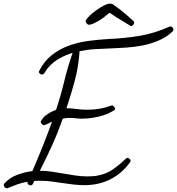

<svg xmlns="http://www.w3.org/2000/svg" viewBox="-25 -963 949 1029"><path d="M904.3 -804.7Q904.3 -798.8 901.4 -795.9Q870.1 -764.6 824.7 -745.6Q779.3 -726.6 736.3 -718.8Q694.3 -710.9 652.3 -708Q610.4 -705.1 568.4 -703.6Q526.4 -702.1 484.4 -699.7Q442.4 -697.3 401.4 -688.5Q396.5 -609.4 376.5 -533.2Q356.4 -457 331.1 -382.8Q358.4 -382.8 385.3 -378.9Q412.1 -375 439.5 -375Q463.9 -375 487.8 -377.4Q511.7 -379.9 535.2 -385.7Q538.1 -386.7 544.4 -388.7Q550.8 -390.6 557.1 -392.6Q563.5 -394.5 568.8 -396.5Q574.2 -398.4 575.2 -398.4Q580.1 -398.4 585.9 -391.6Q591.8 -384.8 591.8 -380.9Q591.8 -375 586.9 -372.1Q549.8 -348.6 502.9 -337.9Q456.1 -327.1 413.1 -327.1Q396.5 -327.1 380.9 -329.1Q365.2 -331.1 348.6 -331.1Q328.1 -331.1 311.5 -327.1Q286.1 -254.9 254.9 -185.5Q223.6 -116.2 188.5 -47.9Q220.7 -47.9 252.4 -43Q284.2 -38.1 315.4 -32.7Q346.7 -27.3 378.4 -22.5Q410.2 -17.6 442.4 -17.6Q457 -17.6 471.7 -18.6Q486.3 -19.5 501 -22.5Q548.8 -32.2 582.5 -56.6Q616.2 -81.1 650.4 -113.3Q654.3 -117.2 658.2 -117.2Q664.1 -117.2 669.4 -111.8Q674.8 -106.4 674.8 -101.6Q674.8 -98.6 672.9 -94.7Q628.9 -33.2 566.4 -2Q503.9 29.3 428.7 29.3Q398.4 29.3 369.1 25.9Q339.8 22.5 310.5 18.1Q281.2 13.7 252 9.8Q222.7 5.9 192.4 5.9Q184.6 5.9 175.8 5.9Q167 5.9 159.2 6.8Q156.2 12.7 151.9 21.5Q147.5 30.3 139.6 30.3Q132.8 30.3 127.4 26.4Q122.1 22.5 122.1 15.6Q122.1 12.7 124 10.7Q107.4 13.7 93.8 17.1Q80.1 20.5 67.9 24.9Q55.7 29.3 43 34.7Q30.3 40 14.6 45.9H11.7Q4.9 45.9 0 40.5Q-4.9 35.2 -4.9 28.3Q-4.9 23.4 -2 20.5Q26.4 -10.7 66.9 -25.9Q107.4 -41 148.4 -45.9Q176.8 -111.3 203.1 -177.2Q229.5 -243.2 253.9 -310.5Q252 -309.6 245.1 -306.6Q238.3 -303.7 231.4 -300.3Q224.6 -296.9 218.8 -294.4Q212.9 -292 211.9 -292Q205.1 -292 199.2 -298.3Q193.4 -304.7 193.4 -310.5V-312.5Q193.4 -313.5 194.3 -313.5Q206.1 -335.9 229 -351.1Q252 -366.2 275.4 -374Q300.8 -450.2 319.3 -527.3Q337.9 -604.5 364.3 -679.7Q327.1 -668.9 293.5 -649.9Q259.8 -630.9 234.4 -601.6Q226.6 -593.8 221.7 -585Q216.8 -576.2 210 -568.4Q207 -563.5 200.2 -563.5Q195.3 -563.5 189.5 -567.4Q183.6 -571.3 183.6 -578.1Q183.6 -581.1 184.6 -582Q210.9 -634.8 252.4 -667.5Q293.9 -700.2 343.8 -718.3Q393.6 -736.3 448.7 -743.7Q503.9 -751 556.6 -753.9Q644.5 -757.8 723.6 -771Q802.7 -784.2 883.8 -820.3Q885.7 -821.3 888.7 -821.3Q895.5 -821.3 899.9 -815.9Q904.3 -810.5 904.3 -804.7ZM694.3 -842.8Q694.3 -836.9 689 -830.1Q683.6 -823.2 677.7 -823.2L674.8 -824.2L607.4 -865.2Q604.5 -866.2 597.7 -871.1Q590.8 -876 583 -881.3Q575.2 -886.7 568.8 -890.6Q562.5 -894.5 561.5 -894.5Q553.7 -887.7 539.6 -876.5Q525.4 -865.2 509.3 -855Q493.2 -844.7 477.1 -837.4Q460.9 -830.1 451.2 -830.1Q446.3 -830.1 439.9 -836.9Q433.6 -843.8 433.6 -849.6V-850.6Q433.6 -851.6 434.1 -851.6Q434.6 -851.6 434.6 -852.5Q439.5 -863.3 455.6 -878.9Q471.7 -894.5 491.7 -908.7Q511.7 -922.9 531.2 -933.1Q550.8 -943.4 562.5 -943.4Q577.1 -943.4 585 -936.5Q614.3 -916 641.1 -893.6Q668 -871.1 693.4 -846.7V-844.7Q693.4 -843.8 694.3 -842.8Z"/></svg>

Font: Calligraffitti
Style: Regular
Weight: 400
Designer: Dathan Boardman
Foundry: Open Window
Version: Version 1.001